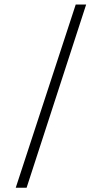

<svg xmlns="http://www.w3.org/2000/svg" viewBox="-20 -790 457 863"><path d="M320.3 -769.5 50.8 53.7H99.6L367.2 -769.5Z"/></svg>

Font: Dotum
Style: Regular
Weight: 400
Version: Version 2.21